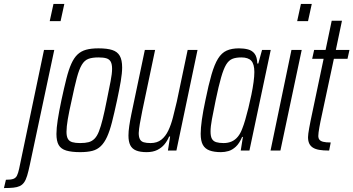

<svg xmlns="http://www.w3.org/2000/svg" viewBox="-114 -763 1791 973"><path d="M138 -656 157 -743H212L193 -656ZM-94 190 -84 148Q-59 148 -46.5 143.5Q-34 139 -28 127Q-22 115 -17 92L109 -510H161L37 73Q30 106 23.5 127.5Q17 149 8 161.5Q-1 174 -14 180Q-27 186 -46 188Q-65 190 -94 190Z M292 8Q249 8 222 0Q195 -8 183.5 -28Q172 -48 172 -84Q172 -113 178.5 -155Q185 -197 197 -254Q211 -319 222.5 -364.5Q234 -410 247.5 -440Q261 -470 279 -487Q297 -504 322.5 -511Q348 -518 385 -518Q429 -518 455 -509.5Q481 -501 493 -480Q505 -459 505 -421Q505 -393 498 -351.5Q491 -310 479 -254Q465 -189 453.5 -144Q442 -99 428.5 -69.5Q415 -40 397 -22.5Q379 -5 354 1.5Q329 8 292 8ZM292 -38Q318 -38 335 -42.5Q352 -47 365 -60Q378 -73 387.5 -97.5Q397 -122 406.5 -160Q416 -198 427 -254Q439 -313 446.5 -351.5Q454 -390 454 -414Q454 -438 447 -450.5Q440 -463 425 -467.5Q410 -472 385 -472Q353 -472 333.5 -464.5Q314 -457 300.5 -434.5Q287 -412 275.5 -369Q264 -326 249 -254Q236 -197 229.5 -158.5Q223 -120 223 -95Q223 -72 230 -59.5Q237 -47 252.5 -42.5Q268 -38 292 -38Z M629 8Q596 8 575.5 -0.5Q555 -9 546 -27.5Q537 -46 537 -76Q537 -97 541 -124.5Q545 -152 552 -186L620 -510H672L607 -201Q599 -162 594.5 -135Q590 -108 589 -89Q589 -69 595 -57.5Q601 -46 614.5 -42Q628 -38 649 -38Q682 -38 703.5 -55Q725 -72 739 -101.5Q753 -131 762.5 -168.5Q772 -206 782 -248L837 -510H887L780 0H737L748 -71H743Q734 -49 719.5 -31.5Q705 -14 683 -3Q661 8 629 8Z M1006 8Q971 8 948 -0.5Q925 -9 914 -29Q903 -49 903 -85Q903 -114 909 -156.5Q915 -199 927 -255Q943 -334 958 -385.5Q973 -437 991 -466Q1009 -495 1034.5 -506.5Q1060 -518 1097 -518Q1122 -518 1143 -512.5Q1164 -507 1176.5 -490.5Q1189 -474 1190 -441H1195L1214 -510H1258L1150 0H1106L1117 -69H1113Q1099 -36 1081 -19.5Q1063 -3 1044 2.5Q1025 8 1006 8ZM1019 -38Q1042 -38 1060 -46Q1078 -54 1091.5 -70.5Q1105 -87 1114 -112Q1121 -129 1129 -156.5Q1137 -184 1145 -216.5Q1153 -249 1160 -283Q1167 -317 1171 -347Q1175 -377 1175 -398Q1175 -438 1159.5 -455Q1144 -472 1109 -472Q1081 -472 1063 -464.5Q1045 -457 1032 -435.5Q1019 -414 1006.5 -370.5Q994 -327 979 -255Q967 -197 960 -159Q953 -121 953 -97Q953 -72 960 -59.5Q967 -47 982 -42.5Q997 -38 1019 -38Z M1392 -656 1411 -743H1466L1447 -656ZM1257 0 1363 -510H1415L1307 0Z M1554 0Q1524 0 1504 -3.5Q1484 -7 1471.5 -15Q1459 -23 1453 -36Q1447 -49 1447 -68Q1447 -75 1448.5 -86.5Q1450 -98 1453 -114.5Q1456 -131 1460 -151L1526 -465H1468L1478 -510H1536L1567 -658H1619L1588 -510H1657L1647 -465H1578L1510 -147Q1507 -132 1504.5 -118Q1502 -104 1500.5 -92.5Q1499 -81 1499 -73Q1499 -63 1504.5 -55.5Q1510 -48 1523.5 -44.5Q1537 -41 1562 -41Z"/></svg>

Font: Saira ExtraCondensed Light
Style: Italic
Weight: 300
Width: 2
Italic angle: -12°
Designer: Hector Gatti with collaboration of the Omnibus-Type team
Foundry: Omnibus-Type
Version: Version 1.101